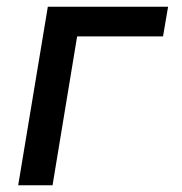

<svg xmlns="http://www.w3.org/2000/svg" viewBox="-20 -550 540 570"><path d="M34 0 122 -530H479L464 -442H209L136 0Z"/></svg>

Font: Iosevka Curly Semibold Oblique
Style: Regular
Weight: 600
Italic angle: -9°
Monospace: yes
Designer: Belleve Invis
Foundry: Belleve Invis
Version: Version 11.1.0; ttfautohint (v1.8.3)